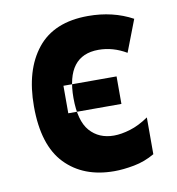

<svg xmlns="http://www.w3.org/2000/svg" viewBox="-69 -621 638 694"><g transform="rotate(-10 250.0 -274.5)"><path d="M168 -225V-326H363V-225ZM296 10Q329 10 369 2.5Q409 -5 445 -26V-161Q410 -137 377 -127Q344 -117 317 -117Q262 -117 229 -154.5Q196 -192 196 -276Q196 -432 315 -432Q368 -432 417 -403L462 -520Q390 -559 299 -559Q174 -559 112 -481.5Q50 -404 50 -271Q50 -128 116.5 -59Q183 10 296 10Z"/></g></svg>

Font: Noto Sans Mono Condensed Extra
Style: Regular
Weight: 800
Width: 3
Designer: Monotype Design Team
Foundry: Monotype Imaging Inc.
Version: Version 1.900